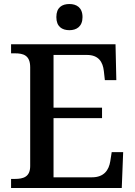

<svg xmlns="http://www.w3.org/2000/svg" viewBox="-20 -934 671 954"><path d="M325 -784C360 -784 390 -802 390 -849C390 -897 360 -914 325 -914C288 -914 260 -897 260 -849C260 -802 288 -784 325 -784ZM35 0H585L592 -178H535L528 -133C521 -89 497 -53 437 -53H246V-347H487V-399H246V-661H412C470 -661 491 -626 496 -581L501 -536H558L554 -714H35V-669H54C95 -669 130 -660 130 -600V-109C130 -55 96 -45 54 -45H35Z"/></svg>

Font: Noto Serif Devanagari Medium
Style: Regular
Weight: 500
Designer: Universal Thirst, Indian Type Foundry and the Monotype Design Team
Foundry: Monotype Imaging Inc.
Version: Version 2.004